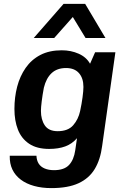

<svg xmlns="http://www.w3.org/2000/svg" viewBox="-20 -779 640 985"><path d="M243 186Q195 186 155 175Q115 164 86.5 142.5Q58 121 43.5 90.5Q29 60 30 20H167Q168 44 178.5 60.5Q189 77 209.5 85.5Q230 94 257 94Q309 94 334 67.5Q359 41 366 -8L375 -70Q350 -41 315 -28Q280 -15 232 -15Q169 -15 129.5 -41.5Q90 -68 72 -114Q54 -160 54 -220Q54 -280 68 -334Q82 -388 111.5 -430.5Q141 -473 187 -497Q233 -521 297 -521Q344 -521 383.5 -503.5Q423 -486 442 -452L468 -511H572L504 -30Q495 40 466 88Q437 136 383 161Q329 186 243 186ZM276 -106Q329 -106 355.5 -136.5Q382 -167 391 -209Q399 -246 403.5 -280Q408 -314 408 -333Q408 -378 385 -404Q362 -430 319 -430Q273 -430 245 -404Q217 -378 205 -329Q198 -292 194 -259.5Q190 -227 190 -210Q190 -165 210 -135.5Q230 -106 276 -106ZM153 -584 306 -759H417L521 -584H419L323 -742H398L258 -584Z"/></svg>

Font: Chivo Mono SemiBold
Style: Italic
Weight: 600
Italic angle: -8.05°
Monospace: yes
Version: Version 1.008